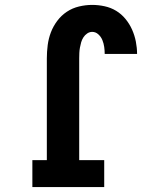

<svg xmlns="http://www.w3.org/2000/svg" viewBox="-20 -763 640 783"><path d="M112 0V-110H171V-525Q171 -552 174.5 -579Q178 -606 187.5 -631Q197 -656 213.5 -678Q230 -700 252.5 -715Q275 -730 302 -736.5Q329 -743 356 -743Q381 -743 406.5 -737.5Q432 -732 453.5 -719Q475 -706 491.5 -686Q508 -666 518.5 -642.5Q529 -619 534 -593.5Q539 -568 539 -543H407Q407 -557 405 -571.5Q403 -586 397.5 -599.5Q392 -613 381 -623Q370 -633 356 -633Q345 -633 335.5 -626.5Q326 -620 320 -610.5Q314 -601 311 -590.5Q308 -580 306 -569Q304 -558 303.5 -547Q303 -536 303 -525V-110H405V0Z"/></svg>

Font: Iosevka Curly Slab XBdEx
Style: Regular
Weight: 800
Width: 7
Monospace: yes
Designer: Belleve Invis
Foundry: Belleve Invis
Version: Version 11.0.0; ttfautohint (v1.8.3)